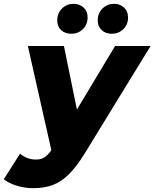

<svg xmlns="http://www.w3.org/2000/svg" viewBox="-103 -783 809 1006"><path d="M686 -542 339 24Q296 93 256.5 131.5Q217 170 173 186.5Q129 203 70 203Q27 203 -15.5 190Q-58 177 -83 156L2 22Q38 53 86 53Q112 53 130 41.5Q148 30 166 4L43 -542H232L300 -209L500 -542ZM197 -676Q197 -714 222 -738.5Q247 -763 282 -763Q314 -763 335 -743.5Q356 -724 356 -692Q356 -654 331 -630Q306 -606 271 -606Q238 -606 217.5 -625Q197 -644 197 -676ZM409 -676Q409 -714 434 -738.5Q459 -763 494 -763Q526 -763 547 -743.5Q568 -724 568 -692Q568 -654 543 -630Q518 -606 483 -606Q451 -606 430 -625Q409 -644 409 -676Z"/></svg>

Font: Idrija
Style: Italic
Weight: 800
Italic angle: -11.3°
Designer: Julieta Ulanovsky
Foundry: Julieta Ulanovsky
Version: Version 7.200